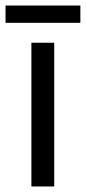

<svg xmlns="http://www.w3.org/2000/svg" viewBox="-30 -674 310 694"><path d="M166 0H83.5V-519.5H166ZM260.5 -591.5H-10V-654H260.5Z"/></svg>

Font: Acari Sans
Style: Regular
Weight: 400
Designer: Alfredo Marco Pradil and Stefan Peev (font) & Cristiano Sobral (main changes)
Foundry: Alfredo Marco Pradil and Stefan Peev (font) & Cristiano Sobral (main changes)
Version: Version 1.063; ttfautohint (v1.8.3)